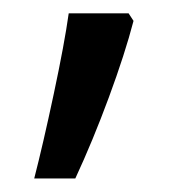

<svg xmlns="http://www.w3.org/2000/svg" viewBox="-20 -136 285 285"><path d="M170.9 -116.2 178.2 -105Q165.5 -56.2 141.6 8.5Q117.7 73.2 91.8 128.9H30.8Q43.9 78.1 59.8 3.4Q75.7 -71.3 82 -116.2Z"/></svg>

Font: f06041945
Style: Regular
Weight: 400
Foundry: Ascender Corporation
Version: Version 1.10